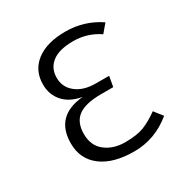

<svg xmlns="http://www.w3.org/2000/svg" viewBox="-133 -640 726 757"><g transform="rotate(-30 230.0 -261.5)"><path d="M420.9 -486.8 390.1 -450.2Q336.9 -486.3 272.5 -486.1Q208 -485.8 176.5 -460.9Q145 -436 145 -393.1Q145 -350.1 178.5 -323.5Q211.9 -296.9 268.1 -296.9H328.1L319.8 -250H264.2Q193.4 -250 160.2 -225.6Q127 -201.2 127 -147.7Q127 -94.2 163.1 -66.2Q199.2 -38.1 252.4 -38.1Q305.7 -38.1 337.9 -50.5Q370.1 -63 407.2 -89.8L437 -51.8Q360.8 11.2 265.9 11.2Q170.9 11.2 117.4 -29.3Q64 -69.8 64 -141.1Q64 -265.1 195.8 -276.9Q141.6 -286.6 113.3 -318.8Q85 -351.1 85 -397Q85 -460.9 132.8 -497.6Q180.7 -534.2 265.6 -534.2Q350.6 -534.2 420.9 -486.8Z"/></g></svg>

Font: FiraSans-Light
Style: Regular
Weight: 300
Designer: Carrois Corporate & Edenspiekermann AG
Foundry: Carrois Corporate GbR & Edenspiekermann AG
Version: Version 3.106;PS 003.106;hotconv 1.0.70;makeotf.lib2.5.58329